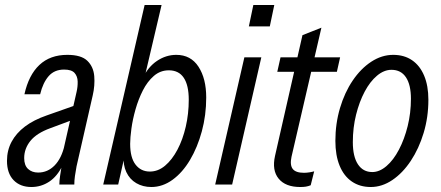

<svg xmlns="http://www.w3.org/2000/svg" viewBox="-20 -740 1767 770"><path d="M218 0Q218 -14 221 -35Q224 -56 228 -80H221L287 -371Q292 -392 291.5 -413Q291 -434 279 -447.5Q267 -461 237 -461Q198 -461 175 -434.5Q152 -408 141 -362H78Q95 -439 138 -479.5Q181 -520 250 -520Q306 -520 330.5 -496Q355 -472 358 -434.5Q361 -397 352 -358L287 -73Q283 -52 280.5 -34Q278 -16 278 0ZM106 10Q61 10 34.5 -17.5Q8 -45 8 -95Q8 -137 26.5 -171.5Q45 -206 80 -232.5Q115 -259 167 -277L289 -320L276 -261L182 -226Q127 -206 102 -175Q77 -144 77 -106Q77 -77 92.5 -62.5Q108 -48 133 -48Q171 -48 199 -76.5Q227 -105 239 -158L231 -77Q210 -33 177.5 -11.5Q145 10 106 10Z M587 10Q553 10 526.5 -5.5Q500 -21 486.5 -50Q473 -79 476 -118L482 -124L454 0H394L560 -720H628L557 -418L552 -426Q574 -472 610 -496Q646 -520 687 -520Q745 -520 776 -472.5Q807 -425 807 -349Q807 -278 789.5 -213.5Q772 -149 742 -98.5Q712 -48 672 -19Q632 10 587 10ZM581 -52Q614 -52 642 -75.5Q670 -99 691.5 -139.5Q713 -180 725 -232Q737 -284 737 -340Q737 -398 717 -428Q697 -458 657 -458Q623 -458 597 -435.5Q571 -413 553 -377.5Q535 -342 523.5 -301.5Q512 -261 507 -224Q502 -187 502 -163Q502 -108 523.5 -80Q545 -52 581 -52Z M843 0 960 -510H1028L911 0ZM978 -634 996 -720H1080L1062 -634Z M1184 10Q1125 10 1097.5 -23.5Q1070 -57 1083 -115L1193 -599L1269 -629L1149 -111Q1142 -78 1154 -62.5Q1166 -47 1199 -47Q1210 -47 1222 -49Q1234 -51 1240 -53L1226 3Q1216 7 1206.5 8.5Q1197 10 1184 10ZM1092 -452 1105 -510H1344L1331 -452Z M1467 10Q1423 10 1391 -12Q1359 -34 1342 -75.5Q1325 -117 1325 -175Q1325 -244 1343.5 -306.5Q1362 -369 1394.5 -417Q1427 -465 1469 -492.5Q1511 -520 1557 -520Q1601 -520 1632.5 -498.5Q1664 -477 1681 -436.5Q1698 -396 1698 -340Q1698 -270 1679 -207Q1660 -144 1627.5 -95Q1595 -46 1553.5 -18Q1512 10 1467 10ZM1473 -50Q1502 -50 1530 -74Q1558 -98 1580 -140Q1602 -182 1615 -234.5Q1628 -287 1628 -344Q1628 -400 1608 -430Q1588 -460 1550 -460Q1520 -460 1492 -436.5Q1464 -413 1442.5 -372.5Q1421 -332 1408 -280Q1395 -228 1395 -170Q1395 -112 1415.5 -81Q1436 -50 1473 -50Z"/></svg>

Font: Instrument Sans Condensed
Style: Italic
Weight: 400
Width: 3
Italic angle: -13°
Designer: Rodrigo Fuenzalida
Foundry: fragTYPE
Version: Version 1.000;gftools[0.9.28]